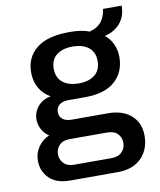

<svg xmlns="http://www.w3.org/2000/svg" viewBox="-87 -672 775 930"><g transform="rotate(-10 300.0 -207.5)"><path d="M182 188Q115 188 80 153Q45 118 45 67Q45 29 66 -1Q87 -31 120 -45Q98 -59 85.5 -82Q73 -105 73 -131Q73 -167 96.5 -195Q120 -223 160 -230Q124 -251 105.5 -284Q87 -317 87 -360Q87 -434 141 -477.5Q195 -521 304 -521Q364 -521 401 -506Q442 -517 461 -543Q480 -569 483 -603H575Q575 -551 546.5 -517.5Q518 -484 471 -473V-471Q495 -452 508 -422.5Q521 -393 521 -360Q521 -286 471 -241.5Q421 -197 324 -197H242Q214 -197 197.5 -184.5Q181 -172 181 -149Q181 -126 197 -113.5Q213 -101 241 -101H418Q492 -101 533.5 -63.5Q575 -26 575 36Q575 103 533.5 145.5Q492 188 416 188ZM215 116H398Q432 116 450 97.5Q468 79 468 52Q468 26 450.5 8Q433 -10 398 -10H215Q181 -10 163.5 8.5Q146 27 146 53Q146 78 163.5 97Q181 116 215 116ZM306 -268Q356 -268 385 -291.5Q414 -315 414 -359Q414 -403 385 -426Q356 -449 306 -449Q256 -449 227 -426Q198 -403 198 -359Q198 -315 227 -291.5Q256 -268 306 -268Z"/></g></svg>

Font: Chivo Mono Medium
Style: Regular
Weight: 500
Monospace: yes
Designer: Hector Gatti
Foundry: Omnibus-Type
Version: Version 1.008